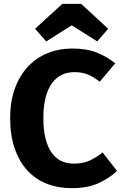

<svg xmlns="http://www.w3.org/2000/svg" viewBox="-20 -964 640 1001"><path d="M500 -538Q471 -561 440 -574.5Q409 -588 369 -588Q333 -588 303.5 -574.5Q274 -561 252 -531.5Q230 -502 218 -456.5Q206 -411 206 -348Q206 -286 217.5 -241Q229 -196 250 -167Q271 -138 300 -124.5Q329 -111 365 -111Q416 -111 451 -128.5Q486 -146 515 -169L590 -73Q552 -36 494.5 -9.5Q437 17 354 17Q282 17 223 -6.5Q164 -30 122 -76Q80 -122 56.5 -190.5Q33 -259 33 -348Q33 -435 57.5 -502.5Q82 -570 125.5 -616.5Q169 -663 228.5 -687Q288 -711 357 -711Q432 -711 484.5 -690Q537 -669 581 -634ZM221 -748 163 -814 305 -944H403L544 -814L487 -748L354 -832Z"/></svg>

Font: Qzxlaeiskcpccdgjqmyffctclhy
Style: Regular
Weight: 700
Monospace: yes
Designer: Carrois Corporate & Edenspiekermann
Foundry: Carrois Corporate GbR & Edenspiekermann AG
Version: Version 2.001